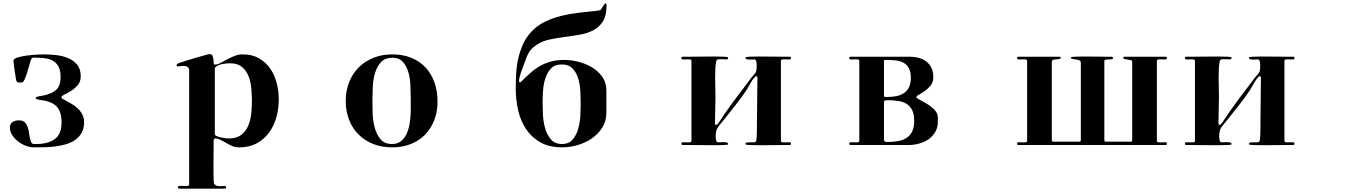

<svg xmlns="http://www.w3.org/2000/svg" viewBox="-20 -871 8040 1144"><path d="M166 -518Q162 -510 156 -487.5Q150 -465 142.5 -441Q135 -417 127 -398.5Q119 -380 113 -380Q102 -380 94 -379Q86 -378 78 -388Q77 -389 74 -406.5Q71 -424 68 -445Q65 -466 62.5 -485Q60 -504 60 -508Q60 -521 84.5 -528.5Q109 -536 140.5 -540Q172 -544 201.5 -545.5Q231 -547 241 -547Q274 -547 312.5 -543Q351 -539 384 -525.5Q417 -512 439 -486.5Q461 -461 461 -417Q461 -384 443 -363.5Q425 -343 403.5 -329.5Q382 -316 364 -307.5Q346 -299 346 -290Q346 -288 348 -286Q351 -283 356.5 -280Q362 -277 368.5 -273.5Q375 -270 381 -266.5Q387 -263 391 -261Q408 -252 424.5 -240.5Q441 -229 453.5 -214.5Q466 -200 473.5 -182.5Q481 -165 481 -143Q481 -105 466 -79Q451 -53 427 -36.5Q403 -20 371 -11Q339 -2 306 2Q273 6 240 6.5Q207 7 180 7Q158 7 133.5 -2.5Q109 -12 88 -28Q67 -44 53 -65.5Q39 -87 39 -111Q39 -134 55 -144Q71 -154 92 -154Q117 -154 129 -141Q141 -128 146.5 -109Q152 -90 154.5 -68.5Q157 -47 163 -31Q164 -29 166.5 -23.5Q169 -18 170 -17Q178 -12 184.5 -12.5Q191 -13 199 -13Q265 -13 306 -42Q347 -71 347 -143Q347 -195 326 -226Q305 -257 253 -270Q239 -273 226 -274.5Q213 -276 199 -280Q193 -281 193 -287Q193 -291 199 -293.5Q205 -296 213 -297.5Q221 -299 228.5 -300Q236 -301 239 -302Q288 -312 314.5 -335.5Q341 -359 341 -413Q341 -447 331 -469Q321 -491 303 -504Q285 -517 259.5 -522Q234 -527 204 -527Q196 -527 183.5 -528Q171 -529 166 -518Z M1257 -44 1256 -43 1253 -36Q1253 -28 1253 -6.5Q1253 15 1252.5 43Q1252 71 1252 102Q1252 133 1252 159.5Q1252 186 1253 203.5Q1254 221 1255 223Q1264 235 1276.5 237Q1289 239 1300 238Q1311 237 1319 237Q1327 237 1327 245Q1327 253 1319 253H1048Q1040 253 1040 245Q1040 237 1050.5 236.5Q1061 236 1073.5 237Q1086 238 1096.5 237Q1107 236 1107 227V-456L1105 -463Q1098 -475 1086 -477Q1074 -479 1062 -477.5Q1050 -476 1041 -475.5Q1032 -475 1032 -482Q1032 -486 1035.5 -489Q1039 -492 1042 -494Q1044 -495 1058.5 -499.5Q1073 -504 1093 -510.5Q1113 -517 1136 -523.5Q1159 -530 1179 -536Q1199 -542 1213 -545.5Q1227 -549 1229 -549Q1242 -549 1246 -539Q1250 -529 1251.5 -517.5Q1253 -506 1253.5 -496Q1254 -486 1260 -486Q1275 -486 1293 -495.5Q1311 -505 1332 -516.5Q1353 -528 1377 -537.5Q1401 -547 1427 -547Q1483 -547 1523.5 -523.5Q1564 -500 1590 -462.5Q1616 -425 1628.5 -376.5Q1641 -328 1641 -279Q1641 -225 1627 -173.5Q1613 -122 1584 -82Q1555 -42 1510.5 -17.5Q1466 7 1406 7Q1383 7 1365 -0.5Q1347 -8 1330.5 -17.5Q1314 -27 1298 -35.5Q1282 -44 1264 -47ZM1260 -73Q1260 -65 1271 -60Q1282 -55 1296 -52Q1310 -49 1323.5 -47.5Q1337 -46 1343 -46Q1390 -46 1417.5 -67.5Q1445 -89 1459 -122Q1473 -155 1477 -194.5Q1481 -234 1481 -270Q1481 -304 1477.5 -343.5Q1474 -383 1461 -416.5Q1448 -450 1422 -472Q1396 -494 1350 -494Q1342 -494 1327 -492.5Q1312 -491 1297 -487.5Q1282 -484 1271 -477Q1260 -470 1260 -460Z M2040 -270Q2040 -331 2060.5 -382Q2081 -433 2117.5 -469.5Q2154 -506 2205 -526.5Q2256 -547 2317 -547Q2381 -547 2431 -526.5Q2481 -506 2515.5 -469Q2550 -432 2568.5 -380Q2587 -328 2587 -266Q2587 -205 2567.5 -155Q2548 -105 2513 -69Q2478 -33 2428 -13Q2378 7 2317 7Q2255 7 2204 -13Q2153 -33 2116.5 -69.5Q2080 -106 2060 -157Q2040 -208 2040 -270ZM2199 -279Q2199 -248 2200 -202.5Q2201 -157 2211.5 -115Q2222 -73 2246 -43Q2270 -13 2315 -13Q2347 -13 2367.5 -28.5Q2388 -44 2400.5 -69Q2413 -94 2419 -125.5Q2425 -157 2426.5 -189Q2428 -221 2427.5 -251Q2427 -281 2427 -302Q2427 -330 2425 -369Q2423 -408 2412.5 -443Q2402 -478 2380 -502.5Q2358 -527 2318 -527Q2274 -527 2249.5 -500Q2225 -473 2214 -434Q2203 -395 2201 -352.5Q2199 -310 2199 -279Z M3083 -382Q3113 -412 3140.5 -436.5Q3168 -461 3198 -478Q3228 -495 3263 -504.5Q3298 -514 3343 -514Q3382 -514 3426 -503Q3470 -492 3507 -470Q3544 -448 3568.5 -413.5Q3593 -379 3593 -333V-200Q3593 -149 3568.5 -110.5Q3544 -72 3506 -46Q3468 -20 3421.5 -6.5Q3375 7 3330 7Q3253 7 3200.5 -22.5Q3148 -52 3115 -101Q3082 -150 3067.5 -213Q3053 -276 3053 -343Q3053 -387 3055.5 -433Q3058 -479 3068 -523Q3078 -567 3096.5 -608Q3115 -649 3147 -683Q3182 -720 3228 -742Q3274 -764 3324.5 -776.5Q3375 -789 3427.5 -795Q3480 -801 3528 -806Q3537 -807 3545 -808Q3553 -809 3561 -813Q3562 -816 3567.5 -825.5Q3573 -835 3579 -842.5Q3585 -850 3589.5 -851Q3594 -852 3594 -837Q3594 -778 3572.5 -744Q3551 -710 3516.5 -691.5Q3482 -673 3437.5 -665Q3393 -657 3346.5 -651Q3300 -645 3256.5 -636Q3213 -627 3179 -605Q3161 -593 3149 -581Q3137 -569 3129 -554.5Q3121 -540 3115 -523.5Q3109 -507 3102 -488Q3099 -479 3093.5 -465Q3088 -451 3083 -436Q3078 -421 3075 -407Q3072 -393 3073 -384L3077 -380ZM3213 -261Q3213 -231 3215 -188.5Q3217 -146 3228 -107Q3239 -68 3262.5 -40.5Q3286 -13 3328 -13Q3370 -13 3392.5 -40Q3415 -67 3425.5 -105Q3436 -143 3438 -185Q3440 -227 3440 -256Q3440 -286 3438 -326Q3436 -366 3425.5 -402Q3415 -438 3392 -462.5Q3369 -487 3326 -487Q3285 -487 3262.5 -462.5Q3240 -438 3229 -403Q3218 -368 3215.5 -329Q3213 -290 3213 -261Z M4100 -507Q4100 -516 4090.5 -517Q4081 -518 4070 -517Q4059 -516 4049.5 -516.5Q4040 -517 4040 -525Q4040 -533 4048 -533Q4056 -533 4078.5 -533Q4101 -533 4130 -533.5Q4159 -534 4191 -534Q4223 -534 4250 -534Q4277 -534 4295.5 -533Q4314 -532 4316 -531Q4318 -529 4318 -526Q4318 -517 4307.5 -517Q4297 -517 4284.5 -518Q4272 -519 4260.5 -517.5Q4249 -516 4247 -504Q4243 -484 4242 -458Q4241 -432 4241 -404Q4241 -376 4242 -348.5Q4243 -321 4243 -300Q4243 -258 4241.5 -217Q4240 -176 4240 -134Q4240 -127 4247 -127Q4253 -127 4256 -132Q4270 -150 4282.5 -170Q4295 -190 4309 -209Q4358 -279 4411 -347Q4427 -367 4441.5 -387.5Q4456 -408 4473 -427Q4480 -435 4482.5 -439Q4485 -443 4487 -454Q4488 -458 4488.5 -468.5Q4489 -479 4488.5 -489.5Q4488 -500 4485 -508.5Q4482 -517 4475 -517Q4472 -517 4463 -516.5Q4454 -516 4445 -516Q4436 -516 4429 -518Q4422 -520 4422 -526Q4422 -529 4424 -531Q4426 -532 4444 -533Q4462 -534 4488.5 -534Q4515 -534 4546 -534Q4577 -534 4605.5 -533.5Q4634 -533 4655.5 -533Q4677 -533 4685 -533Q4693 -533 4693 -525Q4693 -517 4683.5 -516.5Q4674 -516 4663 -517Q4652 -518 4642.5 -517Q4633 -516 4633 -507V-33Q4633 -24 4642.5 -23Q4652 -22 4663 -23Q4674 -24 4683.5 -23.5Q4693 -23 4693 -15Q4693 -7 4685 -7Q4677 -7 4655.5 -7Q4634 -7 4605.5 -6.5Q4577 -6 4546 -6Q4515 -6 4488.5 -6Q4462 -6 4444 -7Q4426 -8 4424 -9Q4422 -11 4422 -14Q4422 -21 4430 -22Q4438 -23 4448.5 -23Q4459 -23 4469 -23Q4479 -23 4483 -27Q4486 -30 4487.5 -43.5Q4489 -57 4489.5 -73.5Q4490 -90 4490 -105Q4490 -120 4490 -126Q4490 -197 4491.5 -267Q4493 -337 4493 -408Q4493 -410 4491.5 -413.5Q4490 -417 4487 -417Q4481 -417 4472 -406Q4463 -395 4454.5 -380.5Q4446 -366 4438.5 -352.5Q4431 -339 4427 -333Q4396 -287 4362 -244Q4328 -201 4293 -157Q4282 -143 4266 -124Q4250 -105 4247 -87Q4246 -82 4245 -71.5Q4244 -61 4244.5 -50.5Q4245 -40 4248 -31.5Q4251 -23 4259 -23Q4263 -23 4272.5 -23.5Q4282 -24 4292 -24Q4302 -24 4310 -22Q4318 -20 4318 -14Q4318 -11 4316 -9Q4314 -8 4295.5 -7Q4277 -6 4250 -6Q4223 -6 4191 -6Q4159 -6 4130 -6.5Q4101 -7 4078.5 -7Q4056 -7 4048 -7Q4040 -7 4040 -15Q4040 -23 4049.5 -23.5Q4059 -24 4070 -23Q4081 -22 4090.5 -23Q4100 -24 4100 -33Z M5048 -7Q5040 -7 5040 -15Q5040 -23 5049.5 -23.5Q5059 -24 5070 -23Q5081 -22 5090.5 -23Q5100 -24 5100 -33V-507Q5100 -516 5090.5 -517Q5081 -518 5070 -517Q5059 -516 5049.5 -516.5Q5040 -517 5040 -525Q5040 -533 5048 -533H5400Q5429 -533 5455 -526Q5481 -519 5500 -504Q5519 -489 5530 -466Q5541 -443 5541 -411Q5541 -381 5525 -361.5Q5509 -342 5490.5 -329Q5472 -316 5456 -307.5Q5440 -299 5440 -290Q5440 -288 5448 -284Q5456 -280 5458 -278Q5480 -266 5502 -253Q5524 -240 5542 -223Q5552 -213 5557.5 -205Q5563 -197 5565.5 -188.5Q5568 -180 5568 -170Q5568 -160 5568 -147Q5568 -111 5552.5 -84.5Q5537 -58 5512.5 -41Q5488 -24 5456.5 -15.5Q5425 -7 5393 -7ZM5247 -300Q5247 -294 5253.5 -293.5Q5260 -293 5264 -293Q5294 -293 5320 -298Q5346 -303 5365.5 -316Q5385 -329 5396 -351Q5407 -373 5407 -407Q5407 -444 5395 -465.5Q5383 -487 5362 -498Q5341 -509 5313.5 -511.5Q5286 -514 5256 -514Q5247 -514 5247 -507ZM5253 -27Q5257 -26 5260 -25.5Q5263 -25 5267 -25Q5301 -25 5330 -30Q5359 -35 5380.5 -48.5Q5402 -62 5414.5 -86.5Q5427 -111 5427 -150Q5427 -190 5415 -214.5Q5403 -239 5382 -252Q5361 -265 5331.5 -269.5Q5302 -274 5268 -274Q5263 -274 5255 -272.5Q5247 -271 5247 -263V-37L5250 -30Z M6247 -37Q6247 -27 6257 -27H6410Q6420 -27 6420 -37V-497Q6420 -507 6411.5 -511Q6403 -515 6392.5 -516.5Q6382 -518 6372 -519.5Q6362 -521 6360 -527L6364 -531Q6366 -532 6382 -533Q6398 -534 6422.5 -534Q6447 -534 6475.5 -534Q6504 -534 6530 -533.5Q6556 -533 6576 -533Q6596 -533 6603 -533L6610 -530Q6612 -528 6612 -525Q6612 -519 6604 -518Q6596 -517 6586 -517Q6576 -517 6568 -515.5Q6560 -514 6560 -507V-37Q6560 -27 6570 -27H6717Q6723 -27 6724.5 -29.5Q6726 -32 6726 -37V-503Q6726 -510 6717.5 -512.5Q6709 -515 6699.5 -516Q6690 -517 6681.5 -519Q6673 -521 6673 -527Q6673 -533 6680 -533H6925Q6933 -533 6933 -525Q6933 -517 6923.5 -516.5Q6914 -516 6903 -517Q6892 -518 6882.5 -517Q6873 -516 6873 -507V-33Q6873 -24 6882.5 -23Q6892 -22 6903 -23Q6914 -24 6923.5 -23.5Q6933 -23 6933 -15Q6933 -7 6925 -7H6048Q6040 -7 6040 -15Q6040 -23 6049.5 -23.5Q6059 -24 6070 -23Q6081 -22 6090.5 -23Q6100 -24 6100 -33V-507Q6100 -516 6090.5 -517Q6081 -518 6070 -517Q6059 -516 6049.5 -516.5Q6040 -517 6040 -525Q6040 -533 6048 -533H6294Q6300 -533 6300 -527Q6300 -521 6293 -519.5Q6286 -518 6277 -517.5Q6268 -517 6260 -516Q6252 -515 6250 -510L6247 -503Z M7100 -507Q7100 -516 7090.5 -517Q7081 -518 7070 -517Q7059 -516 7049.5 -516.5Q7040 -517 7040 -525Q7040 -533 7048 -533Q7056 -533 7078.5 -533Q7101 -533 7130 -533.5Q7159 -534 7191 -534Q7223 -534 7250 -534Q7277 -534 7295.5 -533Q7314 -532 7316 -531Q7318 -529 7318 -526Q7318 -517 7307.5 -517Q7297 -517 7284.5 -518Q7272 -519 7260.5 -517.5Q7249 -516 7247 -504Q7243 -484 7242 -458Q7241 -432 7241 -404Q7241 -376 7242 -348.5Q7243 -321 7243 -300Q7243 -258 7241.5 -217Q7240 -176 7240 -134Q7240 -127 7247 -127Q7253 -127 7256 -132Q7270 -150 7282.5 -170Q7295 -190 7309 -209Q7358 -279 7411 -347Q7427 -367 7441.5 -387.5Q7456 -408 7473 -427Q7480 -435 7482.5 -439Q7485 -443 7487 -454Q7488 -458 7488.5 -468.5Q7489 -479 7488.5 -489.5Q7488 -500 7485 -508.5Q7482 -517 7475 -517Q7472 -517 7463 -516.5Q7454 -516 7445 -516Q7436 -516 7429 -518Q7422 -520 7422 -526Q7422 -529 7424 -531Q7426 -532 7444 -533Q7462 -534 7488.5 -534Q7515 -534 7546 -534Q7577 -534 7605.5 -533.5Q7634 -533 7655.5 -533Q7677 -533 7685 -533Q7693 -533 7693 -525Q7693 -517 7683.5 -516.5Q7674 -516 7663 -517Q7652 -518 7642.5 -517Q7633 -516 7633 -507V-33Q7633 -24 7642.5 -23Q7652 -22 7663 -23Q7674 -24 7683.5 -23.5Q7693 -23 7693 -15Q7693 -7 7685 -7Q7677 -7 7655.5 -7Q7634 -7 7605.5 -6.5Q7577 -6 7546 -6Q7515 -6 7488.5 -6Q7462 -6 7444 -7Q7426 -8 7424 -9Q7422 -11 7422 -14Q7422 -21 7430 -22Q7438 -23 7448.5 -23Q7459 -23 7469 -23Q7479 -23 7483 -27Q7486 -30 7487.5 -43.5Q7489 -57 7489.5 -73.5Q7490 -90 7490 -105Q7490 -120 7490 -126Q7490 -197 7491.5 -267Q7493 -337 7493 -408Q7493 -410 7491.5 -413.5Q7490 -417 7487 -417Q7481 -417 7472 -406Q7463 -395 7454.5 -380.5Q7446 -366 7438.5 -352.5Q7431 -339 7427 -333Q7396 -287 7362 -244Q7328 -201 7293 -157Q7282 -143 7266 -124Q7250 -105 7247 -87Q7246 -82 7245 -71.5Q7244 -61 7244.5 -50.5Q7245 -40 7248 -31.5Q7251 -23 7259 -23Q7263 -23 7272.5 -23.5Q7282 -24 7292 -24Q7302 -24 7310 -22Q7318 -20 7318 -14Q7318 -11 7316 -9Q7314 -8 7295.5 -7Q7277 -6 7250 -6Q7223 -6 7191 -6Q7159 -6 7130 -6.5Q7101 -7 7078.5 -7Q7056 -7 7048 -7Q7040 -7 7040 -15Q7040 -23 7049.5 -23.5Q7059 -24 7070 -23Q7081 -22 7090.5 -23Q7100 -24 7100 -33Z"/></svg>

Font: SoukouMincho
Style: Regular
Weight: 400
Designer: Dr. Ken Lunde (project architect, glyph set definition & overall production); Masataka HATTORI  (production & ideograph 
Foundry: Adobe Systems Incorporated
Version: Version 1.00